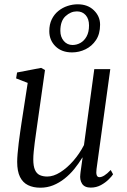

<svg xmlns="http://www.w3.org/2000/svg" viewBox="-20 -864 590 894"><path d="M168 10Q135 10 110.8 -1.8Q86.5 -13.5 73.2 -40Q60 -66.5 60 -110.5Q60 -126 62 -149.2Q64 -172.5 67.2 -198.8Q70.5 -225 74 -249.5Q77.5 -274 80 -290.5L109 -478L55 -499L59.5 -526.5L171.5 -548L189.5 -538L153.5 -284.5Q151 -265.5 147.8 -244Q144.5 -222.5 141.8 -200.5Q139 -178.5 137 -158.2Q135 -138 135 -122Q135 -90.5 142.8 -73Q150.5 -55.5 165.2 -48.8Q180 -42 200 -42Q229 -42 260.8 -62Q292.5 -82 321.5 -115.2Q350.5 -148.5 371 -188.5L419 -542H493.5L429.5 -77Q427 -58.5 430.2 -48.8Q433.5 -39 443 -39Q453 -39 466 -47Q479 -55 495.5 -72.5L506.5 -52.5Q501 -43.5 486.2 -28.8Q471.5 -14 450 -2.2Q428.5 9.5 402.5 9.5Q373.5 9.5 362 -8.8Q350.5 -27 354 -52.5Q354 -55 355.2 -63.8Q356.5 -72.5 358.2 -84.8Q360 -97 361.5 -109Q363 -121 364.5 -130L363.5 -130.5Q346.5 -102.5 325.8 -77Q305 -51.5 280.2 -32Q255.5 -12.5 227.5 -1.2Q199.5 10 168 10ZM315.5 -620Q267 -620 238.2 -648.5Q209.5 -677 209.5 -719Q209.5 -750.5 221 -774Q232.5 -797.5 251.8 -813Q271 -828.5 294.5 -836.2Q318 -844 342 -844Q388.5 -844 417.2 -816Q446 -788 446 -749Q446 -706 427 -677.5Q408 -649 378.2 -634.5Q348.5 -620 315.5 -620ZM318 -654.5Q337 -654.5 354.5 -664.2Q372 -674 383.2 -694.2Q394.5 -714.5 394.5 -745.5Q394.5 -776 379 -793.5Q363.5 -811 338 -811Q309.5 -811 285.2 -788.8Q261 -766.5 261 -720.5Q261 -692 277 -673.2Q293 -654.5 318 -654.5Z"/></svg>

Font: Merriweather 60pt Light
Style: Italic
Weight: 300
Italic angle: -7.8°
Version: Version 2.101